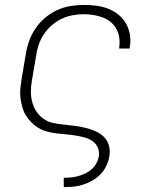

<svg xmlns="http://www.w3.org/2000/svg" viewBox="-20 -548 640 783"><path d="M240 215V177H241Q255 177 270 175.5Q285 174 299.5 170Q314 166 328.5 159Q343 152 354.5 141.5Q366 131 373.5 117Q381 103 383 89Q386 69 378 52Q370 35 354.5 25.5Q339 16 321 11.5Q303 7 284 4Q265 1 245.5 -0.5Q226 -2 207 -4.5Q188 -7 170 -12Q152 -17 136.5 -26.5Q121 -36 108 -49Q95 -62 85.5 -77.5Q76 -93 71 -111Q66 -129 63.5 -148Q61 -167 63 -186.5Q65 -206 68 -226L85 -326Q89 -353 98.5 -380Q108 -407 124.5 -431.5Q141 -456 164 -475.5Q187 -495 213.5 -507Q240 -519 268 -523.5Q296 -528 323 -528Q349 -528 374.5 -524.5Q400 -521 422.5 -512Q445 -503 464 -487.5Q483 -472 494.5 -451Q506 -430 510 -405Q514 -380 509 -354V-350H466V-353Q469 -373 466.5 -393Q464 -413 455 -429.5Q446 -446 431.5 -458Q417 -470 398.5 -477Q380 -484 360.5 -487Q341 -490 320 -490Q298 -490 274.5 -485.5Q251 -481 229.5 -470.5Q208 -460 189.5 -443.5Q171 -427 158 -407Q145 -387 137.5 -364.5Q130 -342 127 -319L110 -219Q106 -197 106 -174.5Q106 -152 111.5 -131.5Q117 -111 128.5 -93.5Q140 -76 157.5 -63.5Q175 -51 196.5 -46.5Q218 -42 240 -40Q262 -38 284 -35Q306 -32 327 -27Q348 -22 368 -13.5Q388 -5 403 9.5Q418 24 424 45Q430 66 426 89Q423 108 414 127.5Q405 147 390.5 162Q376 177 358 187.5Q340 198 320.5 204.5Q301 211 281 213Q261 215 241 215Z"/></svg>

Font: Iosevka Aile Extralight
Style: Italic
Weight: 200
Italic angle: -9°
Designer: Belleve Invis
Foundry: Belleve Invis
Version: Version 31.1.0; ttfautohint (v1.8.4)